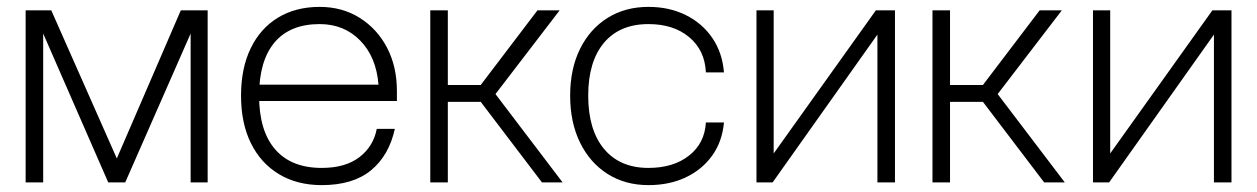

<svg xmlns="http://www.w3.org/2000/svg" viewBox="-20 -530 3654 558"><path d="M344 0 534 -432.5V0H583.5V-500H505.5L319.5 -69.5L129 -500H54.5V0H105.5V-432.5L294.5 0Z M680.5 -252Q680.5 -172 709.2 -113.8Q738 -55.5 790.8 -23.8Q843.5 8 915 8Q1006 8 1058.2 -35Q1110.5 -78 1127.5 -155.5H1075Q1065 -104 1024.2 -73Q983.5 -42 915 -42Q826.5 -42 779.8 -95.8Q733 -149.5 733 -252Q733 -353.5 778 -406.8Q823 -460 909 -460Q980 -460 1026.8 -412.2Q1073.5 -364.5 1080 -284H724.5V-236.5H1133.5V-265.5Q1133.5 -336.5 1104.8 -391.5Q1076 -446.5 1025.2 -478.2Q974.5 -510 909 -510Q839.5 -510 788 -478.8Q736.5 -447.5 708.5 -389.5Q680.5 -331.5 680.5 -252Z M1358.5 -258.5 1542 -500H1606.5L1414.5 -249.5L1415.5 -262.5L1615 0H1555ZM1230.5 -500H1281.5V-283H1385.5V-234H1281.5V0H1230.5Z M1637 -252Q1637 -174 1665.8 -115.5Q1694.5 -57 1745.8 -24.5Q1797 8 1864.5 8Q1925.5 8 1973 -14.5Q2020.5 -37 2049.8 -77.8Q2079 -118.5 2084 -174H2031.5Q2028 -113.5 1982.5 -77.8Q1937 -42 1864.5 -42Q1781.5 -42 1735.5 -97.2Q1689.5 -152.5 1689.5 -252Q1689.5 -351 1735.2 -405.5Q1781 -460 1864.5 -460Q1937.5 -460 1983 -422Q2028.5 -384 2031.5 -319.5H2084Q2079.5 -376.5 2050.5 -419.2Q2021.5 -462 1973.5 -486Q1925.5 -510 1864.5 -510Q1797 -510 1745.8 -478Q1694.5 -446 1665.8 -388Q1637 -330 1637 -252Z M2228.5 -500H2178.5V0H2225.5L2530 -429.5V0H2581V-500H2525.5L2228.5 -84Z M2818 -258.5 3001.5 -500H3066L2874 -249.5L2875 -262.5L3074.5 0H3014.5ZM2690 -500H2741V-283H2845V-234H2741V0H2690Z M3206.5 -500H3156.5V0H3203.5L3508 -429.5V0H3559V-500H3503.5L3206.5 -84Z"/></svg>

Font: Overused Grotesk Light
Style: Regular
Weight: 300
Designer: RandomMaerks
Version: Version 0.005